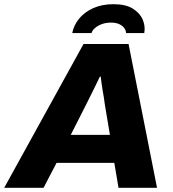

<svg xmlns="http://www.w3.org/2000/svg" viewBox="-58 -897 824 917"><path d="M-38 0 341 -687H556L692 0H508L488 -119H212L150 0ZM280 -253H467L443 -396Q441 -414 438 -431.5Q435 -449 432 -466.5Q429 -484 427 -500Q425 -516 423 -531H419Q409 -510 397 -485.5Q385 -461 373.5 -438Q362 -415 352 -395ZM287 -739Q294 -776 319.5 -807.5Q345 -839 387 -858Q429 -877 484 -877Q542 -877 576 -856Q610 -835 623.5 -803.5Q637 -772 631 -739H544Q544 -750 536.5 -761.5Q529 -773 513 -781Q497 -789 471 -789Q447 -789 427.5 -781.5Q408 -774 395.5 -763Q383 -752 379 -739Z"/></svg>

Font: Archivo SemiBold ExtraBold
Style: Italic
Weight: 800
Italic angle: -10°
Version: Version 2.001